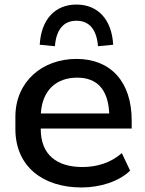

<svg xmlns="http://www.w3.org/2000/svg" viewBox="-20 -805 630 835"><path d="M334.5 10.3C415.5 10.3 497.6 -15.6 545.9 -63L509.8 -139.2C461.9 -96.7 400.4 -78.6 338.9 -78.6C228 -78.6 157.2 -131.3 157.2 -243.7V-246.1H552.7V-281.2C552.7 -448.2 462.4 -548.8 312.5 -548.8C164.1 -548.8 46.9 -450.2 46.9 -296.9V-243.7C46.9 -81.1 166.5 10.3 334.5 10.3ZM315.4 -467.3C401.9 -467.3 450.2 -416.5 455.1 -311.5H157.7C163.6 -413.1 225.6 -467.3 315.4 -467.3ZM218.8 -604C224.6 -676.8 256.8 -714.8 312.5 -714.8C368.2 -714.8 400.4 -676.8 406.2 -604L472.2 -610.4C466.3 -719.7 406.2 -785.2 312.5 -785.2C218.8 -785.2 158.7 -719.7 152.8 -610.4Z"/></svg>

Font: Winston Medium
Style: Regular
Weight: 500
Designer: Vernon Adams, Kim Jin-seong, David Berlow, Cristiano Sobral
Foundry: The Winston Project Authors
Version: Version 3.004